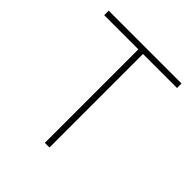

<svg xmlns="http://www.w3.org/2000/svg" viewBox="-198 -883 1025 1025"><g transform="rotate(45 315.0 -370.0)"><path d="M298 0V-706H40V-740H590V-706H333V0Z"/></g></svg>

Font: Be Vietnam Pro Thin
Style: Regular
Weight: 100
Designer: Lam Bao, Tony Le, Vietanh Nguyen
Foundry: Yellow Type Foundry
Version: Version 1.002; ttfautohint (v1.8.3)